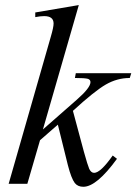

<svg xmlns="http://www.w3.org/2000/svg" viewBox="-20 -715 531 747"><path d="M490.7 -430.2 484.9 -411.6Q436 -411.6 391.8 -386.2Q347.7 -360.8 263.7 -283.7L306.6 -124Q321.3 -71.3 327.1 -58.1Q334.5 -42.5 346.2 -42.5Q371.1 -42.5 418.5 -109.9L435.1 -97.2Q356 11.7 304.2 11.7Q282.7 11.7 271 -2.9Q257.3 -21 244.1 -72.3L205.1 -230L135.7 -169.4L86.4 0H13.7L177.7 -572.3Q188.5 -608.9 188.5 -623.5Q188.5 -652.3 151.9 -652.3Q137.2 -652.3 117.2 -648.4V-666.5L286.6 -695.3L147 -211.4L278.8 -327.1Q332 -373.5 332 -395.5Q332 -404.8 322.3 -408.2Q310.5 -411.6 271.5 -411.6L274.9 -430.2Z"/></svg>

Font: Dai Banna SIL Book
Style: Oblique
Weight: 400
Italic angle: -11°
Designer: Victor Gaultney
Foundry: SIL International
Version: Version 2.000